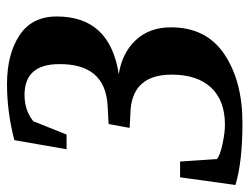

<svg xmlns="http://www.w3.org/2000/svg" viewBox="-110 -409 712 548"><g transform="rotate(-90 246.0 -135.0)"><path d="M442 -3Q442 98 365 149.5Q288 201 169 201Q58 201 -8 181L14 23H59L66 128Q76 137 108.5 144Q141 151 164 151Q233 151 270 111.5Q307 72 307 -1Q307 -108 211 -118L155 -121L166 -181L221 -184Q338 -192 337 -322Q337 -421 249 -421Q205 -421 174 -396L136 -301H94L120 -450Q200 -471 280 -471Q365 -471 419 -435.5Q473 -400 473 -329Q473 -177 308 -152Q368 -143 405 -104Q442 -65 442 -3Z"/></g></svg>

Font: Libra Serif Modern
Style: Bold Italic
Weight: 700
Italic angle: -12°
Designer: Stefan Peev, Context Ltd
Foundry: Stefan Peev, Context Ltd
Version: Version 1.000